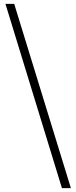

<svg xmlns="http://www.w3.org/2000/svg" viewBox="-20 -792 392 986"><path d="M344 174H298L8 -772H53Z"/></svg>

Font: Noto Serif KR ExtraLight
Style: Regular
Weight: 400
Version: Version 2.002-H1;hotconv 1.1.0;makeotfexe 2.6.0